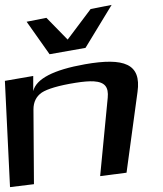

<svg xmlns="http://www.w3.org/2000/svg" viewBox="-75 -732 668 786"><path d="M273 -469C143 -446 73 -409 61 -359V-421L-55 -401L-34 34L64 22L62 -284C62 -314 73 -337 96 -353C119 -368 165 -382 234 -393C265 -398 290 -400 309 -399C355 -396 370 -375 366 -332L335 -11L443 -25L488 -356C504 -471 433 -497 273 -469ZM128 -510 275 -536 382 -712 296 -695 202 -570 115 -659 34 -643Z"/></svg>

Font: Gamestation Warped
Style: Regular
Weight: 400
Designer: Jonas Hecksher
Foundry: Jonas Hecksher, Playtypeª, e-types AS
Version: Version 1.003